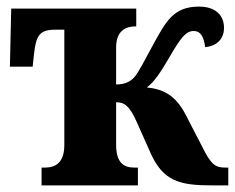

<svg xmlns="http://www.w3.org/2000/svg" viewBox="-20 -562 712 582"><path d="M106 0H398V-54H387C354 -54 332 -70 332 -123V-252C355 -252 372 -244 395 -191L436 -99C474 -13 524 0 623 0H672V-54H663C633 -54 620 -62 592 -119L543 -214C511 -276 472 -292 425 -297C447 -313 466 -341 495 -391C527 -446 543 -468 567 -468C589 -468 598 -449 602 -419C634 -422 659 -441 659 -478C659 -515 634 -542 583 -542C506 -542 483 -497 445 -428C417 -377 402 -346 388 -329C375 -314 358 -306 332 -306V-418C332 -473 366 -482 391 -482H393V-536H14L10 -360H79L83 -397C89 -456 101 -472 148 -472H175V-123C175 -70 150 -54 116 -54H106Z"/></svg>

Font: Noto Serif Condensed ExtraBold
Style: Regular
Weight: 800
Width: 3
Designer: Monotype Design Team
Foundry: Monotype Imaging Inc.
Version: Version 2.013